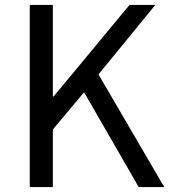

<svg xmlns="http://www.w3.org/2000/svg" viewBox="-20 -754 686 774"><path d="M100 0H193V-232L319 -382L539 0H642L377 -454L606 -734H502L196 -365H193V-734H100Z"/></svg>

Font: DAIFUKU Sans JP
Style: Regular
Weight: 400
Designer: Original font ‘Source Han Sans JP’ : Ryoko NISHIZUKA  (kana, bopomofo & ideographs); Paul D. Hunt (Latin, Greek & Cyrill
Foundry: Daifuku
Version: Version 1.001